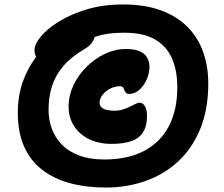

<svg xmlns="http://www.w3.org/2000/svg" viewBox="-20 -781 1005 862"><path d="M456 61Q367 61 294.5 41.5Q222 22 169.5 -18.5Q117 -59 88.5 -122.5Q60 -186 60 -274Q60 -352 82.5 -414.5Q105 -477 141.5 -524.5Q178 -572 220 -604Q262 -636 301 -652Q340 -668 367 -668Q388 -668 398 -659.5Q408 -651 408 -634Q408 -615 396.5 -595Q385 -575 358 -560Q299 -525 264 -484Q229 -443 213.5 -394.5Q198 -346 198 -288Q198 -243 213 -202.5Q228 -162 258.5 -131Q289 -100 336.5 -82.5Q384 -65 449 -65Q553 -65 626 -103Q699 -141 737.5 -213.5Q776 -286 776 -389Q776 -465 751.5 -520Q727 -575 674 -605Q621 -635 534 -634Q463 -634 415.5 -618.5Q368 -603 333.5 -579.5Q299 -556 265 -530Q249 -518 230 -510.5Q211 -503 192 -503Q161 -503 148 -517.5Q135 -532 135 -557Q135 -582 163 -616.5Q191 -651 244 -684Q297 -717 370 -739Q443 -761 533 -761Q629 -761 701 -735Q773 -709 820.5 -661.5Q868 -614 891.5 -549Q915 -484 915 -406Q915 -289 878.5 -201Q842 -113 778.5 -55Q715 3 632 32Q549 61 456 61ZM480 -135Q424 -135 380.5 -156Q337 -177 312.5 -215Q288 -253 288 -302Q288 -352 310 -398.5Q332 -445 369 -481.5Q406 -518 451.5 -539.5Q497 -561 545 -561Q584 -561 607 -551Q630 -541 640.5 -522.5Q651 -504 651 -480Q651 -453 639 -425Q627 -397 606 -378Q585 -359 558 -359Q551 -359 545.5 -364.5Q540 -370 538 -377Q536 -385 531.5 -389.5Q527 -394 520 -394Q495 -394 473.5 -382.5Q452 -371 439.5 -354Q427 -337 427 -320Q427 -301 445 -292.5Q463 -284 494 -284Q514 -284 531.5 -289.5Q549 -295 563.5 -302Q578 -309 588.5 -314.5Q599 -320 605 -320Q622 -320 631 -303.5Q640 -287 640 -261Q640 -215 622 -187Q604 -159 568.5 -147Q533 -135 480 -135Z"/></svg>

Font: Shantell Sans ExtraBold
Style: Regular
Weight: 800
Designer: Stephen Nixon, Anya Danilova, Shantell Martin
Foundry: Arrow Type
Version: Version 1.011;[c5ecc13dd]